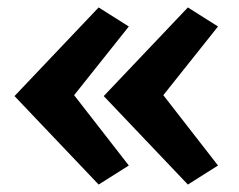

<svg xmlns="http://www.w3.org/2000/svg" viewBox="-20 -539 643 516"><path d="M19 -280.8 245.1 -519 326.2 -467.8 179.2 -283.2 326.2 -94.2 245.1 -43ZM258.8 -280.8 484.9 -519 565.9 -467.8 418.9 -283.2 565.9 -94.2 484.9 -43Z"/></svg>

Font: UnifrakturCook
Style: Bold
Weight: 700
Designer: j. 'mach' wust
Version: Version 2011-09-01